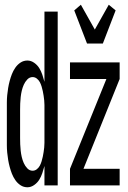

<svg xmlns="http://www.w3.org/2000/svg" viewBox="-20 -784 540 812"><path d="M96 8Q80 8 67 -0.5Q54 -9 45 -22Q36 -35 30.5 -49Q25 -63 21 -78Q17 -93 14.5 -108Q12 -123 10.5 -138.5Q9 -154 9 -169.5Q9 -185 9 -200V-320Q9 -335 9 -350.5Q9 -366 10.5 -381.5Q12 -397 14.5 -412Q17 -427 21 -442Q25 -457 30.5 -471Q36 -485 45 -498Q54 -511 67 -519.5Q80 -528 96 -528Q111 -528 124.5 -518.5Q138 -509 146 -496Q154 -483 159 -468Q164 -453 168 -438V-735H224V0H168V-82Q164 -67 159 -52Q154 -37 146 -24Q138 -11 124.5 -1.5Q111 8 96 8ZM118 -62Q128 -62 136 -68.5Q144 -75 148.5 -83.5Q153 -92 156 -102Q159 -112 161 -121.5Q163 -131 164.5 -141Q166 -151 167 -160.5Q168 -170 168 -180Q168 -190 168 -200V-320Q168 -330 168 -340Q168 -350 167 -359.5Q166 -369 164.5 -379Q163 -389 161 -398.5Q159 -408 156 -418Q153 -428 148.5 -436.5Q144 -445 136 -451.5Q128 -458 118 -458Q105 -458 95.5 -448Q86 -438 80.5 -425.5Q75 -413 72 -400Q69 -387 67.5 -373.5Q66 -360 65.5 -346.5Q65 -333 65 -320V-200Q65 -187 65.5 -173.5Q66 -160 67.5 -146.5Q69 -133 72 -120Q75 -107 80.5 -94.5Q86 -82 95.5 -72Q105 -62 118 -62ZM348 -600 294 -740 322 -764 381 -659 440 -764 469 -740 415 -600ZM276 0V-70L430 -450H276V-520H486V-450L333 -70H486V0Z"/></svg>

Font: Iosevka Fuck
Style: Regular
Weight: 400
Monospace: yes
Designer: Belleve Invis
Foundry: Belleve Invis
Version: Version 28.0.7; ttfautohint (v1.8.3)